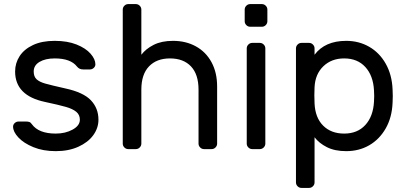

<svg xmlns="http://www.w3.org/2000/svg" viewBox="-20 -730 1992 940"><path d="M54 -380Q54 -421 76 -455Q98 -489 141.5 -509.5Q185 -530 248 -530Q310 -530 355 -512Q400 -494 423.5 -467Q447 -440 447 -415Q447 -405 439 -397.5Q431 -390 420 -390H387Q368 -390 357 -404Q326 -444 248 -444Q202 -444 173.5 -427Q145 -410 145 -380Q145 -355 159 -342Q173 -329 201 -321Q229 -313 300 -297Q388 -278 425 -239Q462 -200 462 -144Q462 -103 436.5 -68Q411 -33 363.5 -11.5Q316 10 253 10Q191 10 143.5 -9.5Q96 -29 70 -57Q44 -85 44 -110Q44 -120 52 -127.5Q60 -135 71 -135H107Q116 -135 123 -133Q130 -131 136 -122Q169 -76 253 -76Q300 -76 335.5 -95.5Q371 -115 371 -144Q371 -168 353.5 -182.5Q336 -197 303 -206.5Q270 -216 200 -231Q54 -262 54 -380Z M1016 0H979Q968 0 960 -8Q952 -16 952 -27V-291Q952 -366 915 -405Q878 -444 812 -444Q747 -444 709.5 -405Q672 -366 672 -291V-27Q672 -16 664 -8Q656 0 645 0H608Q597 0 589 -8Q581 -16 581 -27V-683Q581 -694 589 -702Q597 -710 608 -710H645Q656 -710 664 -702Q672 -694 672 -683V-462Q694 -491 732.5 -510.5Q771 -530 827 -530Q890 -530 939 -503Q988 -476 1015.5 -425.5Q1043 -375 1043 -306V-27Q1043 -16 1035 -8Q1027 0 1016 0Z M1262 -599H1205Q1194 -599 1186 -607Q1178 -615 1178 -626V-683Q1178 -694 1186 -702Q1194 -710 1205 -710H1262Q1273 -710 1281 -702Q1289 -694 1289 -683V-626Q1289 -615 1281 -607Q1273 -599 1262 -599ZM1252 0H1215Q1204 0 1196 -8Q1188 -16 1188 -27V-493Q1188 -504 1196 -512Q1204 -520 1215 -520H1252Q1263 -520 1271 -512Q1279 -504 1279 -493V-27Q1279 -16 1271 -8Q1263 0 1252 0Z M1520 163Q1520 174 1512 182Q1504 190 1493 190H1456Q1445 190 1437 182Q1429 174 1429 163V-493Q1429 -504 1437 -512Q1445 -520 1456 -520H1493Q1504 -520 1512 -512Q1520 -504 1520 -493V-462Q1571 -530 1675 -530Q1737 -530 1787.5 -501Q1838 -472 1868.5 -418Q1899 -364 1902 -292Q1903 -282 1903 -260Q1903 -237 1902 -227Q1899 -155 1868.5 -101.5Q1838 -48 1788 -19Q1738 10 1675 10Q1619 10 1580.5 -9.5Q1542 -29 1520 -58ZM1665 -76Q1730 -76 1768.5 -118Q1807 -160 1811 -232Q1812 -242 1812 -260Q1812 -278 1811 -288Q1807 -360 1768.5 -402Q1730 -444 1665 -444Q1603 -444 1563 -405.5Q1523 -367 1520 -303L1519 -264L1520 -224Q1523 -154 1562 -115Q1601 -76 1665 -76Z"/></svg>

Font: Hezaedrus
Style: Regular
Weight: 400
Designer: Hubert & Fischer
Foundry: Hubert & Fischer
Version: Version 1.10;September 3, 2019;FontCreator 11.5.0.2425 64-bi